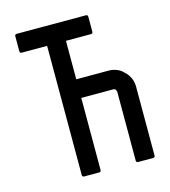

<svg xmlns="http://www.w3.org/2000/svg" viewBox="-113 -868 836 945"><g transform="rotate(-15 305.0 -396.0)"><path d="M450 -391H285V-24Q285 -14 275 -14H199Q189 -14 189 -24V-239V-682H60Q50 -682 50 -692V-768Q50 -778 60 -778H412Q422 -778 422 -768V-692Q422 -682 412 -682H285V-486H450Q472 -486 492.5 -477.5Q513 -469 527 -452V-453Q560 -420 560 -374V-24Q560 -14 550 -14H474Q464 -14 464 -24V-374Q464 -377 462 -380.5Q460 -384 459 -387Q458 -388 454.5 -389.5Q451 -391 450 -391Z"/></g></svg>

Font: Kanalisirung
Style: Regular
Weight: 500
Designer: Peter Wiegel
Foundry: Peter Wiegel
Version: 1.000